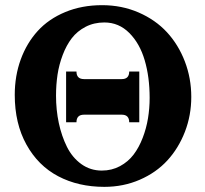

<svg xmlns="http://www.w3.org/2000/svg" viewBox="-20 -707 795 743"><path d="M519 -233.9H480Q480 -263.2 451.2 -263.2H305.2Q275.9 -263.2 275.9 -233.9H235.8V-430.2H275.9Q275.9 -400.9 305.2 -400.9H451.2Q480 -400.9 480 -430.2H519ZM720.2 -332Q720.2 -260.7 695.6 -197Q670.9 -133.3 627.7 -86.2Q584.5 -39.1 521 -11.5Q457.5 16.1 383.8 16.1Q283.2 16.1 205.3 -24.9Q127.4 -65.9 82.3 -147.5Q37.1 -229 37.1 -339.8Q37.1 -413.6 60.3 -477.1Q83.5 -540.5 126 -587.2Q168.5 -633.8 232.7 -660.4Q296.9 -687 375 -687Q451.2 -687 516.4 -658.7Q581.5 -630.4 626 -582.3Q670.4 -534.2 695.3 -469.2Q720.2 -404.3 720.2 -332ZM559.1 -328.1Q559.1 -408.7 540 -473.6Q521 -538.6 480.5 -579.3Q439.9 -620.1 383.8 -620.1Q343.8 -620.1 311.3 -603.3Q278.8 -586.4 257.8 -559.1Q236.8 -531.7 222.7 -494.4Q208.5 -457 202.6 -418Q196.8 -378.9 196.8 -336.9Q196.8 -281.7 207.5 -231.2Q218.3 -180.7 239 -138.9Q259.8 -97.2 294.7 -72Q329.6 -46.9 374 -46.9Q412.6 -46.9 444.3 -64Q476.1 -81.1 497.1 -108.9Q518.1 -136.7 532.2 -173.6Q546.4 -210.4 552.7 -249.3Q559.1 -288.1 559.1 -328.1Z"/></svg>

Font: Veleka
Style: Bold
Weight: 700
Designer: Stefan Peev, Context Ltd, 2016; SIL International, 1997-2014.
Foundry: Stefan Peev, Context Ltd, 2016
Version: Version 1.000